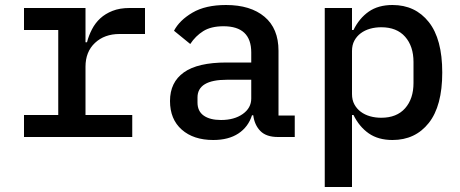

<svg xmlns="http://www.w3.org/2000/svg" viewBox="-20 -548 1840 768"><path d="M76 -88H213V-428H76V-516H322V-379H328Q335 -406 348 -431Q361 -456 381 -474.5Q401 -493 430 -504.5Q459 -516 498 -516H560V-412H458Q398 -412 360 -376.5Q322 -341 322 -281V-88H509V0H76Z M1092 0Q1045 0 1021.5 -24Q998 -48 993 -87H988Q973 -40 933.5 -14Q894 12 833 12Q754 12 707 -29.5Q660 -71 660 -144Q660 -219 715.5 -258.5Q771 -298 886 -298H985V-338Q985 -443 874 -443Q824 -443 793 -423.5Q762 -404 741 -372L676 -425Q698 -467 750 -497.5Q802 -528 884 -528Q982 -528 1038 -481Q1094 -434 1094 -345V-86H1159V0ZM864 -68Q917 -68 951 -92Q985 -116 985 -154V-229H888Q770 -229 770 -158V-138Q770 -103 795 -85.5Q820 -68 864 -68Z M1279 -516H1388V-428H1394Q1417 -475 1455 -501.5Q1493 -528 1550 -528Q1641 -528 1695 -460Q1749 -392 1749 -258Q1749 -124 1695 -56Q1641 12 1550 12Q1493 12 1455 -14.5Q1417 -41 1394 -88H1388V200H1279ZM1505 -77Q1567 -77 1600.5 -115Q1634 -153 1634 -216V-300Q1634 -363 1600.5 -401Q1567 -439 1505 -439Q1481 -439 1460 -433Q1439 -427 1423 -415Q1407 -403 1397.5 -385.5Q1388 -368 1388 -344V-172Q1388 -148 1397.5 -130.5Q1407 -113 1423 -101Q1439 -89 1460 -83Q1481 -77 1505 -77Z"/></svg>

Font: IBM Plex Mono Medium
Style: Regular
Weight: 500
Monospace: yes
Designer: Mike Abbink, Paul van der Laan, Pieter van Rosmalen
Foundry: Bold Monday
Version: Version 2.3